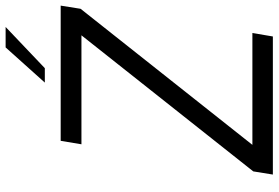

<svg xmlns="http://www.w3.org/2000/svg" viewBox="-170 -796 967 666"><g transform="rotate(-90 313.0 -463.5)"><path d="M51 -68 523 -664H145L157 -736H626L615 -667L143 -71H531L519 0H40ZM481 -927H552L409 -791H359Z"/></g></svg>

Font: Exo
Style: Italic
Weight: 400
Italic angle: -9°
Designer: Natanael Gama
Foundry: Natanael Gama
Version: Version 1.500; ttfautohint (v1.6)